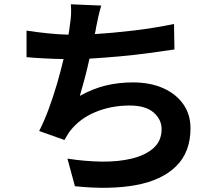

<svg xmlns="http://www.w3.org/2000/svg" viewBox="-20 -823 1040 897"><path d="M453 -797Q445 -771 439.5 -745.5Q434 -720 429 -695Q428 -688 426.5 -680Q425 -672 423 -664Q509 -669 605.5 -680.5Q702 -692 793 -711L795 -592Q743 -584 676 -575Q609 -566 537 -559.5Q465 -553 398 -549Q388 -503 376 -457.5Q364 -412 353 -375Q414 -409 474 -423.5Q534 -438 601 -438Q682 -438 742.5 -411Q803 -384 836.5 -336Q870 -288 870 -224Q870 -112 802.5 -46Q735 20 613.5 42Q492 64 330 47L295 -82Q377 -69 455.5 -68Q534 -67 597 -82.5Q660 -98 697.5 -131.5Q735 -165 735 -220Q735 -265 697.5 -297.5Q660 -330 586 -330Q500 -330 427 -300Q354 -270 309 -213Q301 -203 295 -192.5Q289 -182 281 -169L163 -211Q187 -258 208 -315Q229 -372 246.5 -432Q264 -492 277 -547Q180 -549 104 -556V-680Q149 -673 201.5 -667.5Q254 -662 300 -661Q302 -672 303.5 -682.5Q305 -693 306 -702Q311 -734 312 -756Q313 -778 311 -803Z"/></svg>

Font: Chiron Sans HK TT
Style: Bold
Weight: 700
Designer: Ryoko NISHIZUKA 西塚涼子 (kana, bopomofo & ideographs); Paul D. Hunt (Latin, Greek & Cyrillic); Sandoll Communications 산돌커뮤니
Foundry: Adobe
Version: Version 2.022;hotconv 1.0.109;makeotfexe 2.5.65596